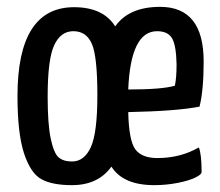

<svg xmlns="http://www.w3.org/2000/svg" viewBox="-20 -530 642 560"><path d="M439 -69Q506 -69 560 -100Q568 -80 568 -28Q568 -21 549.5 -12Q531 -3 498 3.5Q465 10 430 10Q339 10 305 -44Q266 10 190 10Q132 10 100.5 -7.5Q69 -25 50 -83Q31 -141 31 -250Q31 -509 196 -509Q281 -509 316 -453Q356 -510 447 -510Q574 -510 574 -351Q574 -267 562 -219Q496 -206 354 -203Q356 -119 375 -94Q394 -69 439 -69ZM190 -59Q226 -59 245 -101Q264 -143 264 -252Q264 -365 248 -402Q232 -439 194 -439Q157 -439 138 -398Q119 -357 119 -248Q119 -168 128 -125.5Q137 -83 151 -71Q165 -59 190 -59ZM438 -439Q361 -439 354 -269Q453 -269 490 -280Q495 -303 495 -342Q494 -397 482 -418Q470 -439 438 -439Z"/></svg>

Font: Yanone Kaffeesatz
Style: Regular
Weight: 400
Designer: Yanone (Cyrillic: Daniel Pouzeot)
Foundry: Yanone
Version: Version 1.003;PS 001.003;hotconv 1.0.88;makeotf.lib2.5.64775